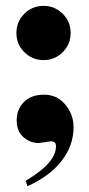

<svg xmlns="http://www.w3.org/2000/svg" viewBox="-20 -487 304 655"><path d="M128.5 -282Q90 -282 63 -309Q36 -336 36 -374.5Q36 -413 63 -440Q90 -467 128.5 -467Q167 -467 194 -440Q221 -413 221 -374.5Q221 -336 194 -309Q167 -282 128.5 -282ZM153 -5 112 1Q83 1 60 -19Q37 -39 37 -76.5Q37 -114 61.5 -139Q86 -164 130.5 -164Q175 -164 203 -130Q231 -96 231 -53Q231 9 190.5 61.5Q150 114 74 148L67 130Q171 69 171 12Q171 -5 153 -5Z"/></svg>

Font: Rozha One
Style: Regular
Weight: 400
Designer: Tim Donaldson, Indian Type Foundry
Foundry: Indian Type Foundry
Version: Version 1.301;PS 1.0;hotconv 1.0.78;makeotf.lib2.5.61930; tt